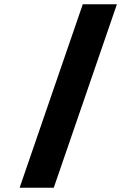

<svg xmlns="http://www.w3.org/2000/svg" viewBox="-20 -770 640 900"><path d="M72 110 368 -750H528L232 110Z"/></svg>

Font: Geist Mono Black
Style: Regular
Weight: 900
Monospace: yes
Designer: Basement.studio, Andrés Briganti, Mateo Zaragoza
Foundry: Basement.studio, Vercel, Andrés Briganti, Guido Ferreyra, Mateo Zaragoza
Version: Version 1.500; ttfautohint (v1.8.4.7-5d5b)